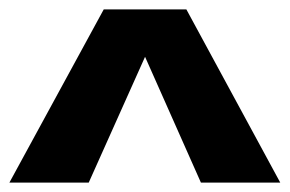

<svg xmlns="http://www.w3.org/2000/svg" viewBox="-29 -700 617 409"><path d="M-9 -311 192 -680H368L568 -311H399L280 -579L160 -311Z"/></svg>

Font: Teachers ExtraBold
Style: Regular
Weight: 800
Designer: Alfredo Marco Pradil, Chank Diesel
Version: Version 1.001